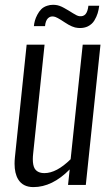

<svg xmlns="http://www.w3.org/2000/svg" viewBox="-20 -762 452 791"><path d="M300.8 -647Q279.3 -647.9 245.8 -670.4Q212.4 -692.9 201.7 -693.8Q187 -696.3 177.2 -686.3Q167.5 -676.3 165.5 -654.3H119.6Q120.6 -665.5 123.8 -677Q127 -688.5 133.8 -701.4Q140.6 -714.4 149.9 -723.9Q159.2 -733.4 174.3 -738.3Q185.5 -742.2 198.7 -742.2Q203.6 -742.2 208.5 -741.7Q224.6 -740.2 244.1 -729.2Q263.7 -718.3 280.8 -707.3Q297.9 -696.3 307.1 -695.3Q323.2 -693.4 332.3 -703.6Q341.3 -713.9 344.2 -738.3H388.7Q386.7 -721.7 382.3 -707.3Q377.9 -692.9 368.7 -677.5Q359.4 -662.1 341.8 -653.3Q327.6 -646.5 309.1 -646.5Q305.2 -646.5 300.8 -647ZM117.7 8.8Q74.2 8.8 54.7 -23.4Q40 -47.9 40 -87.4Q40 -100.1 41.5 -114.7L89.8 -578.1H163.6L116.7 -129.9Q115.2 -116.7 115.2 -106Q115.2 -80.6 123 -67.4Q134.8 -48.8 163.1 -48.8Q212.9 -48.8 271 -106L320.8 -578.1H394L333.5 0H260.3L267.1 -64Q195.3 8.8 117.7 8.8Z"/></svg>

Font: Oswald
Style: Light
Weight: 300
Designer: Vernon Adams
Foundry: Vernon Adams
Version: 3.0; ttfautohint (v0.95.6-bc232) -l 8 -r 50 -G 200 -x 0 -w "